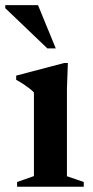

<svg xmlns="http://www.w3.org/2000/svg" viewBox="-40 -710 354 730"><path d="M218 -470.5 214.5 -372.5V-40L278.5 -18V0H25V-18L89 -40.5V-358.5Q82.5 -365.5 72.2 -373.5Q62 -381.5 49.2 -390Q36.5 -398.5 21.5 -406.5V-422.5L204 -470.5ZM172 -526H140L-20 -679V-690.5H104.5Z"/></svg>

Font: Newsreader 36pt SemiBold
Style: Regular
Weight: 600
Designer: Hugues Gentile
Foundry: Production Type
Version: Version 1.003